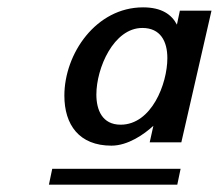

<svg xmlns="http://www.w3.org/2000/svg" viewBox="-20 -738 595 522"><path d="M155 -478C155 -399 195 -342 283 -342C328 -342 372 -373 397 -396L387 -351H473L555 -709H469L461 -671C447 -698 420 -718 369 -718C241 -718 155 -592 155 -478ZM242 -481C242 -553 289 -662 367 -662C416 -662 435 -626 435 -580C435 -510 392 -399 308 -399C258 -399 242 -439 242 -481ZM462 -236 471 -279H122L113 -236Z"/></svg>

Font: Perun SemiBold Italic
Style: Regular
Weight: 400
Italic angle: -12°
Foundry: Copyright (c) Stefan Peev, Context Ltd, 2016
Version: Version 1.026